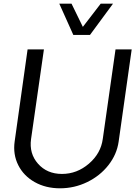

<svg xmlns="http://www.w3.org/2000/svg" viewBox="-20 -1020 765 1050"><path d="M304.2 -1000H371.1L433.1 -873L530.8 -1000H598.1L472.2 -829.1H380.9ZM308.1 9.8Q230 9.8 169.7 -24.2Q109.4 -58.1 79.8 -116.9Q50.3 -175.8 60.1 -246.1L130.9 -750H220.2L149.9 -259.8Q138.7 -180.2 188 -124.5Q237.3 -68.8 318.8 -68.8Q400.9 -68.8 466.1 -124.8Q531.2 -180.7 542 -259.8L611.8 -750H700.2L628.9 -246.1Q619.1 -175.8 573 -116.9Q526.9 -58.1 456.8 -24.2Q386.7 9.8 308.1 9.8Z"/></svg>

Font: Oakes Grotesk
Style: Italic
Weight: 400
Italic angle: -8°
Designer: Samuel Oakes
Foundry: Samuel Oakes
Version: Version 1.000;PS 001.000;hotconv 1.0.88;makeotf.lib2.5.64775